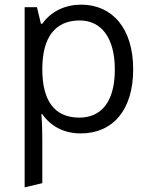

<svg xmlns="http://www.w3.org/2000/svg" viewBox="-20 -566 649 826"><path d="M86 240 162 222V39C162 -2 161 -42 158 -75H162C200 -20 259 8 327 8C465 8 553 -92 553 -268C553 -444 463 -546 329 -546C263 -546 201 -519 162 -464H156L139 -535H86ZM321 -60C214 -60 162 -133 162 -268V-269C162 -404 216 -478 323 -478C416 -478 474 -403 474 -267C474 -128 416 -60 321 -60Z"/></svg>

Font: Frost Regular
Style: Regular
Weight: 400
Designer: Lee Frost
Foundry: Lee Frost for Ice Communication Norge AS
Version: Version 2.011;hotconv 1.0.107;makeotfexe 2.5.65593